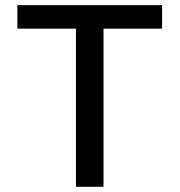

<svg xmlns="http://www.w3.org/2000/svg" viewBox="-20 -718 690 738"><path d="M272 0V-607.9H46.9V-698.2H603V-607.9H377.9V0Z"/></svg>

Font: Azeret Mono
Style: Regular
Weight: 400
Designer: Martin Vácha
Foundry: Displaay
Version: Version 1.002